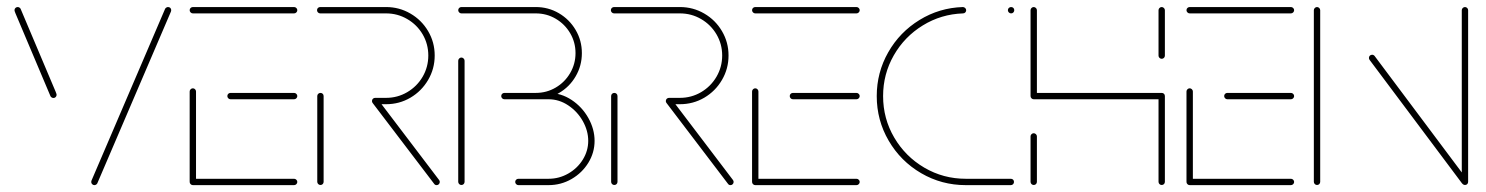

<svg xmlns="http://www.w3.org/2000/svg" viewBox="-20 -539 4326 559"><path d="M144.8 -263Q144.8 -259.3 142.2 -256.5Q139.6 -253.7 135.6 -253.7Q133 -253.7 130.6 -255.2Q128.1 -256.7 127 -258.9L24.8 -500.7Q22.2 -507 22.2 -509.3Q22.2 -513.3 25 -515.9Q27.8 -518.5 31.5 -518.5Q34.1 -518.5 36.5 -517Q38.9 -515.6 40 -513.3L142.2 -271.5Q144.8 -265.2 144.8 -263ZM254.8 0Q251.1 0 248.3 -2.8Q245.6 -5.6 245.6 -9.3Q245.6 -10.7 246.3 -13L460.7 -513.3Q461.9 -515.6 464.3 -517Q466.7 -518.5 469.3 -518.5Q473.3 -518.5 475.9 -515.9Q478.5 -513.3 478.5 -509.3Q478.5 -507.8 477.8 -505.6L263.3 -5.2Q262.2 -3 259.8 -1.5Q257.4 0 254.8 0Z M532.2 -10.4V-272.6Q532.2 -276.3 535 -279.1Q537.8 -281.9 541.5 -281.9Q545.2 -281.9 548 -279.1Q550.7 -276.3 550.7 -272.6V-10.4ZM845.6 -9.3Q845.6 -5.6 842.8 -2.8Q840 0 836.3 0H541.5Q537.8 0 535 -2.8Q532.2 -5.6 532.2 -9.3Q532.2 -13.3 535 -15.9Q537.8 -18.5 541.5 -18.5H836.3Q840 -18.5 842.8 -15.7Q845.6 -13 845.6 -9.3ZM641.9 -259.3Q641.9 -263.3 644.6 -265.9Q647.4 -268.5 651.1 -268.5H836.3Q840 -268.5 842.8 -265.7Q845.6 -263 845.6 -259.3Q845.6 -255.6 842.8 -252.8Q840 -250 836.3 -250H651.1Q647.4 -250 644.6 -252.8Q641.9 -255.6 641.9 -259.3ZM532.2 -509.3Q532.2 -513.3 535 -515.9Q537.8 -518.5 541.5 -518.5H836.3Q840 -518.5 842.8 -515.7Q845.6 -513 845.6 -509.3Q845.6 -505.6 842.8 -502.8Q840 -500 836.3 -500H541.5Q537.8 -500 535 -502.8Q532.2 -505.6 532.2 -509.3Z M913 -0.4Q909.3 -0.4 906.5 -3.1Q903.7 -5.9 903.7 -9.6V-259.3Q903.7 -263.3 906.5 -265.9Q909.3 -268.5 913 -268.5Q917 -268.5 919.6 -265.9Q922.2 -263.3 922.2 -259.3V-9.6Q922.2 -5.9 919.6 -3.1Q917 -0.4 913 -0.4ZM1260.4 -9.3Q1260.4 -5.6 1257.8 -2.8Q1255.2 0 1251.1 0Q1246.7 0 1244.1 -3.7L1064.8 -239.3Q1063 -241.9 1063 -244.8Q1063 -248.9 1065.7 -251.5Q1068.5 -254.1 1072.2 -254.1Q1076.7 -254.1 1079.6 -250.4L1258.5 -14.8Q1260.4 -12.2 1260.4 -9.3ZM1063 -244.8Q1063 -248.9 1065.7 -251.5Q1068.5 -254.1 1072.2 -254.1H1104.1Q1137.4 -254.1 1165.7 -270.7Q1194.1 -287.4 1210.6 -315.7Q1227 -344.1 1227 -377.4Q1227 -410.7 1210.6 -438.9Q1194.1 -467 1165.7 -483.5Q1137.4 -500 1104.1 -500H912.2Q908.5 -500 905.7 -502.8Q903 -505.6 903 -509.3Q903 -513.3 905.7 -515.9Q908.5 -518.5 912.2 -518.5H1104.1Q1142.2 -518.5 1174.8 -499.6Q1207.4 -480.7 1226.5 -448.3Q1245.6 -415.9 1245.6 -377.4Q1245.6 -338.9 1226.5 -306.3Q1207.4 -273.7 1175 -254.6Q1142.6 -235.6 1104.1 -235.6H1072.2Q1068.5 -235.6 1065.7 -238.3Q1063 -241.1 1063 -244.8Z M1323.3 -0.4Q1319.6 -0.4 1316.9 -3.1Q1314.1 -5.9 1314.1 -9.6V-362.2Q1314.1 -365.9 1316.9 -368.7Q1319.6 -371.5 1323.3 -371.5Q1327 -371.5 1329.8 -368.7Q1332.6 -365.9 1332.6 -362.2V-9.6Q1332.6 -5.9 1330 -3.1Q1327.4 -0.4 1323.3 -0.4ZM1510.4 -268.5H1577Q1613.3 -268.5 1644.1 -248.1Q1674.8 -227.8 1693 -195.4Q1711.1 -163 1711.1 -128.9Q1711.1 -94.8 1693 -65.2Q1674.8 -35.6 1644.1 -17.8Q1613.3 0 1577 0H1489.3Q1485.6 0 1482.8 -2.8Q1480 -5.6 1480 -9.3Q1480 -13.3 1482.8 -15.9Q1485.6 -18.5 1489.3 -18.5H1577Q1608.1 -18.5 1634.8 -33.9Q1661.5 -49.3 1677 -74.6Q1692.6 -100 1692.6 -128.9Q1692.6 -158.1 1676.9 -186.3Q1661.1 -214.4 1634.4 -232.2Q1607.8 -250 1577 -250H1510.4ZM1439.3 -259.3Q1439.3 -263.3 1442 -265.9Q1444.8 -268.5 1448.5 -268.5H1540Q1571.5 -268.5 1598 -284.1Q1624.4 -299.6 1640 -326.3Q1655.6 -353 1655.6 -384.4Q1655.6 -415.9 1640 -442.4Q1624.4 -468.9 1598 -484.4Q1571.5 -500 1540 -500H1323.3Q1319.6 -500 1316.9 -502.8Q1314.1 -505.6 1314.1 -509.3Q1314.1 -513.3 1316.9 -515.9Q1319.6 -518.5 1323.3 -518.5H1540Q1576.3 -518.5 1607 -500.6Q1637.8 -482.6 1655.9 -451.9Q1674.1 -421.1 1674.1 -384.4Q1674.1 -347.8 1656.1 -316.9Q1638.1 -285.9 1607.2 -268Q1576.3 -250 1540 -250H1448.5Q1444.8 -250 1442 -252.8Q1439.3 -255.6 1439.3 -259.3Z M1768.5 -0.4Q1764.8 -0.4 1762 -3.1Q1759.3 -5.9 1759.3 -9.6V-259.3Q1759.3 -263.3 1762 -265.9Q1764.8 -268.5 1768.5 -268.5Q1772.6 -268.5 1775.2 -265.9Q1777.8 -263.3 1777.8 -259.3V-9.6Q1777.8 -5.9 1775.2 -3.1Q1772.6 -0.4 1768.5 -0.4ZM2115.9 -9.3Q2115.9 -5.6 2113.3 -2.8Q2110.7 0 2106.7 0Q2102.2 0 2099.6 -3.7L1920.4 -239.3Q1918.5 -241.9 1918.5 -244.8Q1918.5 -248.9 1921.3 -251.5Q1924.1 -254.1 1927.8 -254.1Q1932.2 -254.1 1935.2 -250.4L2114.1 -14.8Q2115.9 -12.2 2115.9 -9.3ZM1918.5 -244.8Q1918.5 -248.9 1921.3 -251.5Q1924.1 -254.1 1927.8 -254.1H1959.6Q1993 -254.1 2021.3 -270.7Q2049.6 -287.4 2066.1 -315.7Q2082.6 -344.1 2082.6 -377.4Q2082.6 -410.7 2066.1 -438.9Q2049.6 -467 2021.3 -483.5Q1993 -500 1959.6 -500H1767.8Q1764.1 -500 1761.3 -502.8Q1758.5 -505.6 1758.5 -509.3Q1758.5 -513.3 1761.3 -515.9Q1764.1 -518.5 1767.8 -518.5H1959.6Q1997.8 -518.5 2030.4 -499.6Q2063 -480.7 2082 -448.3Q2101.1 -415.9 2101.1 -377.4Q2101.1 -338.9 2082 -306.3Q2063 -273.7 2030.6 -254.6Q1998.1 -235.6 1959.6 -235.6H1927.8Q1924.1 -235.6 1921.3 -238.3Q1918.5 -241.1 1918.5 -244.8Z M2169.6 -10.4V-272.6Q2169.6 -276.3 2172.4 -279.1Q2175.2 -281.9 2178.9 -281.9Q2182.6 -281.9 2185.4 -279.1Q2188.1 -276.3 2188.1 -272.6V-10.4ZM2483 -9.3Q2483 -5.6 2480.2 -2.8Q2477.4 0 2473.7 0H2178.9Q2175.2 0 2172.4 -2.8Q2169.6 -5.6 2169.6 -9.3Q2169.6 -13.3 2172.4 -15.9Q2175.2 -18.5 2178.9 -18.5H2473.7Q2477.4 -18.5 2480.2 -15.7Q2483 -13 2483 -9.3ZM2279.3 -259.3Q2279.3 -263.3 2282 -265.9Q2284.8 -268.5 2288.5 -268.5H2473.7Q2477.4 -268.5 2480.2 -265.7Q2483 -263 2483 -259.3Q2483 -255.6 2480.2 -252.8Q2477.4 -250 2473.7 -250H2288.5Q2284.8 -250 2282 -252.8Q2279.3 -255.6 2279.3 -259.3ZM2169.6 -509.3Q2169.6 -513.3 2172.4 -515.9Q2175.2 -518.5 2178.9 -518.5H2473.7Q2477.4 -518.5 2480.2 -515.7Q2483 -513 2483 -509.3Q2483 -505.6 2480.2 -502.8Q2477.4 -500 2473.7 -500H2178.9Q2175.2 -500 2172.4 -502.8Q2169.6 -505.6 2169.6 -509.3Z M2532.6 -259.3Q2532.6 -328.1 2566.1 -386.9Q2599.6 -445.6 2657.2 -480.9Q2714.8 -516.3 2783.3 -518.5Q2787 -518.5 2790 -515.7Q2793 -513 2793 -509.3Q2793 -505.6 2790.4 -502.8Q2787.8 -500 2783.7 -500Q2720 -497.8 2666.7 -465Q2613.3 -432.2 2582.2 -377.8Q2551.1 -323.3 2551.1 -259.3Q2551.1 -193.7 2583.5 -138.5Q2615.9 -83.3 2671.1 -50.9Q2726.3 -18.5 2791.9 -18.5H2923Q2927 -18.5 2929.6 -15.9Q2932.2 -13.3 2932.2 -9.3Q2932.2 -5.6 2929.6 -2.8Q2927 0 2923 0H2791.9Q2721.5 0 2661.9 -34.8Q2602.2 -69.6 2567.4 -129.3Q2532.6 -188.9 2532.6 -259.3ZM2914.4 -509.3Q2914.4 -513.3 2917.2 -515.9Q2920 -518.5 2923.7 -518.5Q2927.8 -518.5 2930.4 -515.9Q2933 -513.3 2933 -509.3Q2933 -505.6 2930.4 -502.8Q2927.8 -500 2923.7 -500Q2920 -500 2917.2 -502.8Q2914.4 -505.6 2914.4 -509.3Z M2989.6 -0.4Q2985.9 -0.4 2983.1 -3.1Q2980.4 -5.9 2980.4 -9.6V-141.9Q2980.4 -145.6 2983.1 -148.3Q2985.9 -151.1 2989.6 -151.1Q2993.3 -151.1 2996.1 -148.3Q2998.9 -145.6 2998.9 -141.9V-9.6Q2998.9 -5.9 2996.3 -3.1Q2993.7 -0.4 2989.6 -0.4ZM2989.6 -518.5Q2993.3 -518.5 2996.1 -515.7Q2998.9 -513 2998.9 -509.3V-259.3Q2998.9 -255.6 2996.3 -252.8Q2993.7 -250 2989.6 -250Q2985.9 -250 2983.1 -252.8Q2980.4 -255.6 2980.4 -259.3V-509.3Q2980.4 -513 2983.1 -515.7Q2985.9 -518.5 2989.6 -518.5ZM3362.2 -250H2989.6V-268.5H3362.2ZM3362.2 -268.5Q3366.3 -268.5 3368.9 -265.9Q3371.5 -263.3 3371.5 -259.3V-9.6Q3371.5 -5.9 3368.9 -3.1Q3366.3 -0.4 3362.2 -0.4Q3358.5 -0.4 3355.7 -3.1Q3353 -5.9 3353 -9.6V-259.3Q3353 -263.3 3355.7 -265.9Q3358.5 -268.5 3362.2 -268.5ZM3362.2 -367.8Q3358.5 -367.8 3355.7 -370.6Q3353 -373.3 3353 -377V-509.3Q3353 -513 3355.7 -515.7Q3358.5 -518.5 3362.2 -518.5Q3365.9 -518.5 3368.7 -515.7Q3371.5 -513 3371.5 -509.3V-377Q3371.5 -373.3 3368.9 -370.6Q3366.3 -367.8 3362.2 -367.8Z M3434.4 -10.4V-272.6Q3434.4 -276.3 3437.2 -279.1Q3440 -281.9 3443.7 -281.9Q3447.4 -281.9 3450.2 -279.1Q3453 -276.3 3453 -272.6V-10.4ZM3747.8 -9.3Q3747.8 -5.6 3745 -2.8Q3742.2 0 3738.5 0H3443.7Q3440 0 3437.2 -2.8Q3434.4 -5.6 3434.4 -9.3Q3434.4 -13.3 3437.2 -15.9Q3440 -18.5 3443.7 -18.5H3738.5Q3742.2 -18.5 3745 -15.7Q3747.8 -13 3747.8 -9.3ZM3544.1 -259.3Q3544.1 -263.3 3546.9 -265.9Q3549.6 -268.5 3553.3 -268.5H3738.5Q3742.2 -268.5 3745 -265.7Q3747.8 -263 3747.8 -259.3Q3747.8 -255.6 3745 -252.8Q3742.2 -250 3738.5 -250H3553.3Q3549.6 -250 3546.9 -252.8Q3544.1 -255.6 3544.1 -259.3ZM3434.4 -509.3Q3434.4 -513.3 3437.2 -515.9Q3440 -518.5 3443.7 -518.5H3738.5Q3742.2 -518.5 3745 -515.7Q3747.8 -513 3747.8 -509.3Q3747.8 -505.6 3745 -502.8Q3742.2 -500 3738.5 -500H3443.7Q3440 -500 3437.2 -502.8Q3434.4 -505.6 3434.4 -509.3Z M3814.4 -0.4Q3810.7 -0.4 3808 -3.1Q3805.2 -5.9 3805.2 -9.6V-509.3Q3805.2 -513 3808 -515.7Q3810.7 -518.5 3814.4 -518.5Q3818.1 -518.5 3820.9 -515.7Q3823.7 -513 3823.7 -509.3V-9.6Q3823.7 -5.9 3821.1 -3.1Q3818.5 -0.4 3814.4 -0.4ZM3965.6 -370.4Q3965.6 -374.4 3968.3 -377Q3971.1 -379.6 3974.8 -379.6Q3979.3 -379.6 3982.2 -375.9L4252.2 -15.2L4237.4 -4.1L3967.4 -364.8Q3965.6 -367.4 3965.6 -370.4ZM4245.2 -0.4Q4241.5 -0.4 4238.7 -3.1Q4235.9 -5.9 4235.9 -9.6V-509.3Q4235.9 -513 4238.7 -515.7Q4241.5 -518.5 4245.2 -518.5Q4248.9 -518.5 4251.7 -515.7Q4254.4 -513 4254.4 -509.3V-9.6Q4254.4 -5.9 4251.9 -3.1Q4249.3 -0.4 4245.2 -0.4Z"/></svg>

Font: 26F Galaxy Sans Hairline
Style: Regular
Weight: 50
Designer: C₂₉H₂₅N₃O₅
Version: Version 1.100